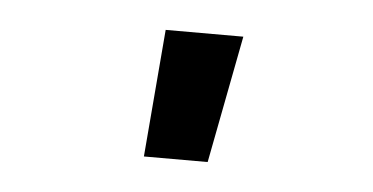

<svg xmlns="http://www.w3.org/2000/svg" viewBox="-28 -795 455 234"><g transform="rotate(5 200.0 -678.0)"><path d="M154 -600 167 -756H262L232 -600Z"/></g></svg>

Font: Iosevka Aile Semibold
Style: Regular
Weight: 600
Designer: Belleve Invis
Foundry: Belleve Invis
Version: Version 31.1.0; ttfautohint (v1.8.4)